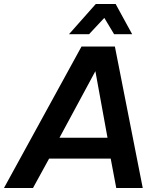

<svg xmlns="http://www.w3.org/2000/svg" viewBox="-58 -946 790 966"><path d="M660.2 0H526.9L499 -147.9H189L107.9 0H-38.1L352.1 -711.9H520ZM482.9 -252.9 421.9 -587.9 241.2 -252.9ZM606.9 -773.9H516.1L466.8 -856L390.1 -773.9H289.1L423.8 -925.8H523.9Z"/></svg>

Font: Creato Display
Style: Bold Italic
Weight: 700
Italic angle: -10°
Version: Version 1.000